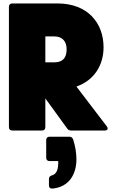

<svg xmlns="http://www.w3.org/2000/svg" viewBox="-20 -760 694 1118"><path d="M383 36H269C256 36 249 43 249 56V158C249 171 256 178 269 178H319V190C319 231 307 254 283 261C272 264 265 270 265 282V319C265 332 272 339 286 338C381 329 425 256 425 168C425 132 419 93 406 52C402 41 394 36 383 36ZM52 0H224C237 0 244 -7 244 -20V-187L371 -12C377 -3 385 0 395 0H590C606 0 612 -11 602 -24L425 -256C531 -293 583 -383 583 -485C583 -625 492 -740 314 -740H52C39 -740 32 -733 32 -720V-20C32 -7 39 0 52 0ZM244 -397V-548H296C344 -548 368 -518 368 -473C368 -422 344 -397 296 -397Z"/></svg>

Font: Malmofest Black-Rounded
Style: Regular
Weight: 800
Designer: Jonny Pinhorn (Poppins), Kolossal
Version: Version 1.004;Glyphs 3.1.2 (3151)